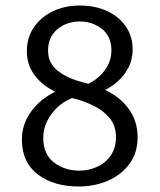

<svg xmlns="http://www.w3.org/2000/svg" viewBox="-20 -665 580 697"><path d="M59.5 -158Q59.5 -205 82.2 -243.5Q105 -282 141.2 -308.5Q177.5 -335 217.5 -346L284.5 -322.5Q214.5 -307.5 175.8 -262.2Q137 -217 137 -164.5Q137 -105 176 -75.2Q215 -45.5 268 -45.5Q303 -45.5 333.5 -59.8Q364 -74 382.5 -101.2Q401 -128.5 401 -167Q401 -207.5 379.2 -234.8Q357.5 -262 324 -279Q290.5 -296 255.5 -305.5L243 -308.5Q198.5 -320 160.8 -342.8Q123 -365.5 100.2 -399.8Q77.5 -434 77.5 -480Q77.5 -529 103.2 -566.2Q129 -603.5 172.5 -624.2Q216 -645 269 -645Q325 -645 368.5 -625Q412 -605 436.8 -569Q461.5 -533 461.5 -486Q461.5 -445.5 442.5 -412.8Q423.5 -380 392 -357Q360.5 -334 323.5 -323.5L259.5 -346.5Q316.5 -360 350.5 -397.8Q384.5 -435.5 384.5 -482Q384.5 -532.5 350.2 -559.8Q316 -587 269 -587Q222 -587 188.2 -558.8Q154.5 -530.5 154.5 -482Q154.5 -434.5 191 -406.8Q227.5 -379 287.5 -364.5L300.5 -361Q350 -348.5 390.8 -322.5Q431.5 -296.5 455.5 -257.2Q479.5 -218 479.5 -166Q479.5 -110.5 450.2 -70.5Q421 -30.5 372.2 -9.2Q323.5 12 266 12Q174.5 12 117 -32Q59.5 -76 59.5 -158Z"/></svg>

Font: Signika
Style: Regular
Weight: 300
Designer: Anna Giedry
Foundry: Anna Giedry
Version: Version 2.000